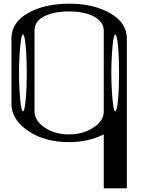

<svg xmlns="http://www.w3.org/2000/svg" viewBox="-20 -770 790 1040"><path d="M89.8 -521.5Q83 -449.2 83 -375Q83 -300.8 89.8 -228.5Q95.7 -167 104.5 -167Q113.3 -167 119.1 -228.5Q125 -290 125 -375Q125 -460 119.1 -521.5Q113.3 -583 104.5 -583Q95.7 -583 89.8 -521.5ZM589.8 -521.5Q583 -449.2 583 -375Q583 -300.8 589.8 -228.5Q595.7 -167 604.5 -167Q613.3 -167 619.1 -228.5Q625 -290 625 -375Q625 -460 619.1 -521.5Q613.3 -583 604.5 -583Q595.7 -583 589.8 -521.5ZM667 250H542V-42Q456.1 0 354.5 0Q222.7 0 132.8 -60.5Q42 -122.1 42 -208V-562.5Q42 -648.4 131.8 -699.2Q221.7 -750 354.5 -750Q487.3 -750 577.1 -698.2Q667 -646.5 667 -562.5V-208ZM542 -167V-604.5Q542 -652.3 488.3 -680.7Q436.5 -708 354.5 -708Q272.5 -708 219.7 -681.6Q167 -655.3 167 -604.5V-167Q167 -116.2 221.7 -79.1Q276.4 -42 354.5 -42Q429.7 -42 486.3 -79.1Q542 -115.2 542 -167Z"/></svg>

Font: okolaksMetalik
Style: bold
Weight: 700
Width: 7
Version: Version 0.6